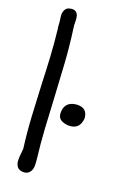

<svg xmlns="http://www.w3.org/2000/svg" viewBox="-137 -737 510 782"><g transform="rotate(20 118.0 -346.0)"><path d="M107.4 -68.4Q109.4 -52.7 108.9 -38.1Q108.4 -23.4 100.6 -12.7Q90.8 0 75.2 0H73.2Q54.7 0 45.9 -11.7Q38.1 -22.5 37.6 -37.6Q37.1 -52.7 39.1 -69.3Q40 -72.3 40 -80.1Q40 -85 41 -88.9Q32.2 -156.2 28.3 -224.6Q24.4 -293 21.5 -360.4Q19.5 -418.9 16.1 -478.5Q12.7 -538.1 5.9 -597.7Q5.9 -600.6 4.9 -602.5Q4.9 -605.5 4.4 -608.4Q3.9 -611.3 3.9 -615.2Q3.9 -619.1 3.4 -624Q2.9 -628.9 2 -634.8Q1 -642.6 0 -650.9Q-1 -659.2 1 -667Q2.9 -674.8 7.8 -681.6Q12.7 -688.5 26.4 -691.4Q28.3 -691.4 30.3 -691.9Q32.2 -692.4 34.2 -692.4Q54.7 -692.4 60.5 -672.9Q62.5 -665 63 -657.2Q63.5 -649.4 63.5 -641.6Q63.5 -636.7 63.5 -632.8Q63.5 -628.9 64.5 -625Q75.2 -549.8 80.1 -473.6Q85 -397.5 88.9 -322.3Q91.8 -259.8 95.7 -196.3Q99.6 -132.8 107.4 -68.4ZM133.8 -283.2Q134.8 -307.6 148.9 -319.8Q163.1 -332 187.5 -333Q230.5 -334 233.4 -291Q229.5 -240.2 180.7 -241.2Q159.2 -242.2 146 -251.5Q132.8 -260.7 133.8 -283.2Z"/></g></svg>

Font: Scriphy
Style: Regular
Weight: 400
Designer: Ala M. Lockhart
Foundry: Ala M. Lockhart
Version: Version 1.0 2021